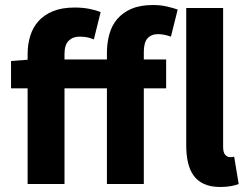

<svg xmlns="http://www.w3.org/2000/svg" viewBox="-20 -733 983 765"><path d="M406 0V-381H237V0H90V-381H24V-490L90 -495V-518Q90 -556 100.5 -590Q111 -624 133.5 -649Q156 -674 191.5 -688.5Q227 -703 278 -703Q310 -703 337 -697.5Q364 -692 381 -685L354 -576Q342 -581 329 -584Q316 -587 296 -587Q270 -587 253.5 -570.5Q237 -554 237 -519V-496H406V-522Q406 -561 415.5 -596Q425 -631 447 -657Q469 -683 504 -698Q539 -713 589 -713Q620 -713 645.5 -707Q671 -701 688 -695L661 -587Q633 -597 610 -597Q583 -597 568 -580.5Q553 -564 553 -526V-496H642V-381H553V0ZM857 12Q819 12 793 0Q767 -12 751.5 -33.5Q736 -55 729 -85.5Q722 -116 722 -154V-701H869V-148Q869 -125 877.5 -116Q886 -107 895 -107Q900 -107 903.5 -107Q907 -107 913 -109L931 0Q919 5 900.5 8.5Q882 12 857 12Z"/></svg>

Font: hySource Sans Pro
Style: Bold
Weight: 700
Designer: Paul D. Hunt
Foundry: Adobe Systems Incorporated
Version: Version 2.021;PS 2.000;hotconv 1.0.86;makeotf.lib2.5.63406